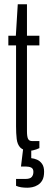

<svg xmlns="http://www.w3.org/2000/svg" viewBox="-20 -693 226 897"><path d="M119 11Q89 11 75 -3.5Q61 -18 58 -44Q55 -70 55 -103V-481H19V-526H54L63 -673H106V-526H164V-481H106V-80Q106 -55 111 -44.5Q116 -34 130 -34H164V-1Q158 2 149.5 5Q141 8 133.5 9.5Q126 11 119 11ZM108 184Q92 184 79 182Q66 180 55 175V143H99Q120 143 128 134Q136 125 136 110Q136 95 126 90Q116 85 101 85H78L90 -13H126V46Q139 47 153 53Q167 59 176.5 72.5Q186 86 186 109Q186 134 178 148.5Q170 163 157 171Q144 179 131 181.5Q118 184 108 184Z"/></svg>

Font: Archivo ExtraCondensed ExtraLight
Style: Regular
Weight: 250
Width: 2
Designer: Hector Gatti
Foundry: Omnibus-Type
Version: Version 2.001